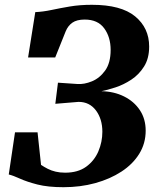

<svg xmlns="http://www.w3.org/2000/svg" viewBox="-20 -771 660 800"><path d="M244.5 9Q180 9 136 -2.2Q92 -13.5 63.5 -26.5Q35 -39.5 16.5 -44L42.5 -219.5H136.5L151 -84Q164.5 -75 179.2 -67.5Q194 -60 211.8 -55.8Q229.5 -51.5 251.5 -51.5Q304.5 -51.5 338.8 -76.2Q373 -101 389.8 -140.2Q406.5 -179.5 406.5 -222Q406.5 -275 379.8 -310.8Q353 -346.5 307.5 -346.5L210.5 -338.5L221.5 -426.5L302.5 -421Q331 -419 363.2 -432.2Q395.5 -445.5 418.2 -477.2Q441 -509 441 -563Q441 -616.5 414.2 -653Q387.5 -689.5 333 -689.5Q300 -689.5 281.5 -676.5Q263 -663.5 253.5 -640L210 -531.5H97L127 -720.5Q159.5 -722 194.8 -729.5Q230 -737 271.2 -744Q312.5 -751 363 -751Q484.5 -751 543 -702.8Q601.5 -654.5 601.5 -577Q601.5 -527.5 580.2 -493.8Q559 -460 527 -439Q495 -418 461.5 -407Q428 -396 402.5 -391Q455 -390 496.8 -369.2Q538.5 -348.5 562.8 -312Q587 -275.5 587 -226.5Q587 -173.5 560.2 -130.2Q533.5 -87 486 -56Q438.5 -25 376.8 -8Q315 9 244.5 9Z"/></svg>

Font: Merriweather 28pt Black
Style: Italic
Weight: 900
Italic angle: -7.8°
Version: Version 2.101